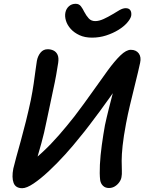

<svg xmlns="http://www.w3.org/2000/svg" viewBox="-20 -976 770 1010"><path d="M464 -778Q426 -778 398 -791Q370 -804 352 -824Q334 -844 327 -867Q320 -890 324 -910Q328 -930 342.5 -943Q357 -956 378 -956Q396 -956 406 -942.5Q416 -929 423 -914Q434 -893 447 -879Q460 -865 481 -865Q501 -865 525 -876Q549 -887 574 -902Q591 -913 609 -923Q627 -933 641 -933Q659 -933 666 -921.5Q673 -910 670 -892Q666 -876 648.5 -856Q631 -836 602.5 -818.5Q574 -801 538.5 -789.5Q503 -778 464 -778ZM97 14Q62 14 51.5 -14Q41 -42 50 -89Q55 -111 65.5 -149Q76 -187 89.5 -235.5Q103 -284 116.5 -338.5Q130 -393 142 -449Q151 -494 157 -535Q163 -576 167 -607.5Q171 -639 174 -656Q179 -682 193.5 -699.5Q208 -717 231 -717Q248 -717 262 -710Q276 -703 283 -687.5Q290 -672 286 -645Q282 -618 275.5 -581.5Q269 -545 260 -504.5Q251 -464 242.5 -421.5Q234 -379 225 -339Q212 -274 198 -224Q184 -174 173 -136Q162 -98 156 -67L118 -105Q162 -137 205 -177Q248 -217 289.5 -264.5Q331 -312 371 -363Q422 -430 466 -492.5Q510 -555 546.5 -605Q583 -655 613.5 -684.5Q644 -714 668 -714Q696 -714 710 -695Q724 -676 717 -645Q714 -630 706 -596.5Q698 -563 687 -518.5Q676 -474 664 -424Q652 -374 643 -326Q630 -257 625 -209.5Q620 -162 620 -130.5Q620 -99 621 -79Q622 -59 619 -44Q617 -31 607.5 -17.5Q598 -4 584 4.5Q570 13 553 13Q534 13 522 1.5Q510 -10 507 -28Q503 -61 505.5 -109.5Q508 -158 515.5 -212.5Q523 -267 532 -317Q541 -359 553 -406.5Q565 -454 576.5 -498Q588 -542 598 -575Q608 -608 612 -620L648 -594Q634 -573 611.5 -540.5Q589 -508 562 -469.5Q535 -431 506 -392Q477 -353 450.5 -318Q424 -283 403 -258Q366 -211 322.5 -163Q279 -115 236 -75Q193 -35 156.5 -10.5Q120 14 97 14Z"/></svg>

Font: Shantell Sans Medium
Style: Italic
Weight: 500
Italic angle: -11°
Designer: Stephen Nixon, Anya Danilova, Shantell Martin
Foundry: Arrow Type
Version: Version 1.011;[c5ecc13dd]